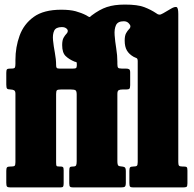

<svg xmlns="http://www.w3.org/2000/svg" viewBox="-20 -820 848 840"><path d="M7.5 -20.5V-72.5Q7.5 -83.5 10.5 -87.5Q13.5 -91.5 25.5 -91.5H29Q40 -91.5 43.8 -94.5Q47.5 -97.5 47.5 -110.5V-410Q47.5 -422 41.2 -425.2Q35 -428.5 24.5 -428.5H28.5Q14.5 -428.5 11 -432.2Q7.5 -436 7.5 -450V-501Q7.5 -512.5 10.2 -516.2Q13 -520 25 -520H30Q42.5 -520 45 -524.2Q47.5 -528.5 47.5 -541.5V-557.5Q47.5 -614 65.8 -664.2Q84 -714.5 127.5 -746Q171 -777.5 248 -777.5Q286 -777.5 311 -770.8Q336 -764 357.5 -753Q366.5 -747 370.2 -745.8Q374 -744.5 380.5 -752Q415.5 -778.5 447.5 -789.2Q479.5 -800 526.5 -800Q582 -800 611.2 -788.8Q640.5 -777.5 663.5 -762Q669.5 -757 676 -756Q682.5 -755 694 -762L729 -782.5Q743.5 -791 751.8 -789.2Q760 -787.5 760 -759V-111Q760 -99.5 763 -95.5Q766 -91.5 778 -91.5H783Q794 -91.5 797 -88.5Q800 -85.5 800 -74V-18Q800 -5 796 -2.5Q792 0 779.5 0H563.5Q551.5 0 548.8 -3.8Q546 -7.5 546 -19.5V-72.5Q546 -83.5 549 -87.5Q552 -91.5 563.5 -91.5Q574.5 -91.5 578.5 -94.5Q582.5 -97.5 582.5 -111V-552Q582.5 -564 577.2 -565.8Q572 -567.5 564.5 -571.5Q544.5 -583 535 -599.5Q525.5 -616 525.5 -642.5Q525.5 -664 531.8 -675Q538 -686 544.2 -692Q550.5 -698 550.5 -705Q550.5 -711 542.5 -719Q534.5 -727 521.5 -727Q495.5 -727 487.5 -710Q479.5 -693 481.5 -666Q483.5 -639 488.5 -608.2Q493.5 -577.5 493.5 -550V-540.5Q493.5 -528 496.5 -524Q499.5 -520 512 -520H529.5Q540.5 -520 545 -517Q549.5 -514 549.5 -503V-447.5Q549.5 -435.5 546.2 -432Q543 -428.5 532 -428.5H516Q504.5 -428.5 499 -425.2Q493.5 -422 493.5 -409V-115.5Q493.5 -98.5 498.2 -95Q503 -91.5 520 -91.5H506Q519.5 -91.5 525 -88.5Q530.5 -85.5 530.5 -71V-20.5Q530.5 -6.5 526 -3.2Q521.5 0 508 0H301Q290 0 286.5 -3.2Q283 -6.5 283 -18.5V-72Q283 -84.5 285.8 -88Q288.5 -91.5 298 -91.5H299.5Q310.5 -91.5 313 -96.8Q315.5 -102 315.5 -114.5V-406.5Q315.5 -422 310 -425.2Q304.5 -428.5 290 -428.5H246.5Q233 -428.5 229.2 -425.2Q225.5 -422 225.5 -409V-109.5Q225.5 -96.5 227.5 -94Q229.5 -91.5 240 -91.5H246Q253 -91.5 255.8 -88.5Q258.5 -85.5 258.5 -75V-18.5Q258.5 -7.5 256.2 -3.8Q254 0 243.5 0H26Q13.5 0 10.5 -4Q7.5 -8 7.5 -20.5ZM240 -520H300Q309 -520 312.2 -522Q315.5 -524 316 -532.5V-539.5Q316 -546 314.8 -547.5Q313.5 -549 307 -550Q282.5 -560 267.2 -574.8Q252 -589.5 252 -622.5Q252 -644 258.2 -655Q264.5 -666 270.5 -672Q276.5 -678 276.5 -685Q276.5 -691 269.5 -696.2Q262.5 -701.5 250.5 -701.5Q224.5 -701.5 217 -685.5Q209.5 -669.5 212 -644Q214.5 -618.5 220 -589.5Q225.5 -560.5 225.5 -535Q225.5 -526 228.2 -523Q231 -520 240 -520Z"/></svg>

Font: Besley* Condensed Heavy
Style: Regular
Weight: 800
Width: 3
Designer: Owen Earl
Foundry: indestructible type*
Version: Version 3.000; ttfautohint (v1.8.3)